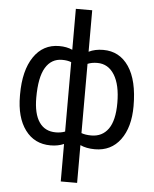

<svg xmlns="http://www.w3.org/2000/svg" viewBox="-62 -801 849 1056"><g transform="rotate(5 362.5 -273.5)"><path d="M139.2 -244.1Q139.2 -155.3 170.9 -109.4Q202.6 -63.5 262.2 -63.5Q290.5 -63.5 313.5 -72.3V-455.6Q293 -463.9 263.2 -463.9Q203.6 -463.9 171.4 -410.6Q139.2 -357.4 139.2 -244.1ZM585.9 -254.4Q585.9 -354 551.8 -408.9Q517.6 -463.9 457.5 -463.9Q426.8 -463.9 403.8 -454.1V-71.8Q425.8 -63.5 458.5 -63.5Q519 -63.5 552.5 -110.4Q585.9 -157.2 585.9 -254.4ZM48.8 -254.4Q48.8 -386.7 100.1 -462.4Q151.4 -538.1 240.7 -538.1Q282.2 -538.1 313.5 -523.9V-750H403.8V-521Q438 -538.1 483.9 -538.1Q573.7 -538.1 625 -462.4Q676.3 -386.7 676.3 -244.1Q676.3 -127.4 625.2 -58.6Q574.2 10.3 484.9 10.3Q437.5 10.3 403.8 -5.4V203.1H313.5V-3.9Q281.2 10.3 239.7 10.3Q150.9 10.3 99.9 -58.6Q48.8 -127.4 48.8 -247.1Z"/></g></svg>

Font: MAUL
Style: Regular
Weight: 400
Designer: MAUL
Version: Version 1.0; 2020; ttfautohint (v1.8.3)